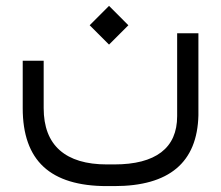

<svg xmlns="http://www.w3.org/2000/svg" viewBox="-20 -405 742 644"><path d="M280.8 -320.3 345.7 -385.3 410.6 -320.3 345.7 -255.4ZM645.5 -293.5V-18.1Q639.6 219.2 363.3 219.2H338.4Q196.3 219.2 126.2 154.5Q56.2 89.8 56.2 -42V-201.2H126.5V-42.5Q126.5 51.3 180.4 98.9Q234.4 146.5 338.4 146.5H363.3Q467.3 146.5 520.8 105.7Q574.2 64.9 574.2 -15.6V-293.5Z"/></svg>

Font: Shabnam Light FD-WOL
Style: Light-FD-WOL
Weight: 300
Foundry: DejaVu fonts team - Redesigned by Saber Rastikerdar - Based on Vazir font
Version: Version 5.0.0